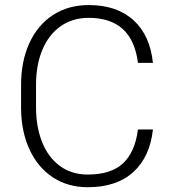

<svg xmlns="http://www.w3.org/2000/svg" viewBox="-20 -741 689 770"><path d="M593.3 -221.7Q581.5 -111.8 514.6 -51Q447.8 9.8 332 9.8Q252.4 9.8 192.4 -29.5Q132.3 -68.8 98.9 -140.4Q65.4 -211.9 64.5 -305.7V-399.9Q64.5 -495.1 97.7 -567.9Q130.9 -640.6 192.4 -680.7Q253.9 -720.7 335.9 -720.7Q448.7 -720.7 515.4 -659.9Q582 -599.1 593.3 -488.8H533.2Q510.7 -669.4 335.9 -669.4Q271 -669.4 223.4 -636Q175.8 -602.5 150.1 -541.7Q124.5 -481 124.5 -400.9V-311Q124.5 -232.4 148.9 -171.1Q173.3 -109.9 220.2 -75.4Q267.1 -41 332 -41Q424.8 -41 473.1 -85.7Q521.5 -130.4 533.2 -221.7Z"/></svg>

Font: Mardoto Light
Style: Regular
Weight: 400
Designer: Christian Robertson, Vahan Hovhannisyan
Foundry: Google
Version: Version 1.000